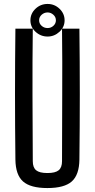

<svg xmlns="http://www.w3.org/2000/svg" viewBox="-20 -945 480 972"><path d="M220 7Q134 7 96.5 -26.5Q59 -60 58 -137Q56 -304 56 -468.5Q56 -633 58 -800H146Q144 -633 144.5 -464.5Q145 -296 146 -129Q146 -97 163 -83Q180 -69 220 -69Q260 -69 277 -83Q294 -97 294 -129Q294 -296 295 -464.5Q296 -633 294 -800H382Q384 -633 384 -468.5Q384 -304 382 -137Q381 -60 343.5 -26.5Q306 7 220 7ZM221 -760Q186 -760 160 -784Q134 -808 134 -842Q134 -876 159.5 -900.5Q185 -925 221 -925Q256 -925 281.5 -900.5Q307 -876 307 -842Q307 -808 281 -784Q255 -760 221 -760ZM178 -842Q178 -826 190.5 -814.5Q203 -803 221 -803Q238 -803 250.5 -814.5Q263 -826 263 -842Q263 -859 250 -870.5Q237 -882 221 -882Q204 -882 191 -870.5Q178 -859 178 -842Z"/></svg>

Font: Big Shoulders Text Medium
Style: Regular
Weight: 500
Designer: Patric King
Foundry: XO Type Co
Version: Version 1.000; ttfautohint (v1.8.2)